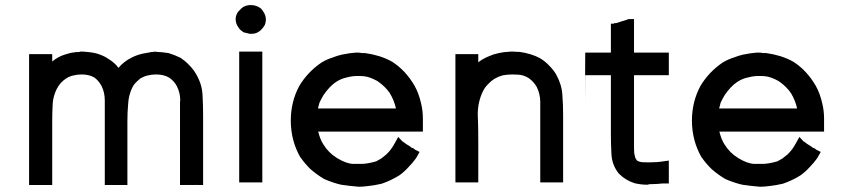

<svg xmlns="http://www.w3.org/2000/svg" viewBox="-20 -710 3234 738"><path d="M382.8 -321.3V-324.2Q382.8 -354.5 370.1 -379.9Q360.4 -398.4 342.8 -412.1Q322.3 -423.8 293.9 -423.8Q277.3 -423.8 261.7 -419.9Q248 -417 235.4 -409.2Q210.9 -393.6 198.2 -368.2Q184.6 -340.8 182.6 -312.5V-311.5Q180.7 -278.3 180.7 -245.1V-202.1V-159.2V-118.2V-77.1V-48.8V-18.6V1H162.1H160.2H157.2H147.5H137.7H131.8H125H118.2H110.4H91.8V-502H110.4H113.3H116.2H125H134.8H140.6H147.5H155.3H162.1H180.7V-483.4V-479.5V-477.5V-473.6Q203.1 -492.2 228.5 -500Q247.1 -505.9 252 -506.8L272.5 -509.8H274.4H276.4H280.3H282.2L286.1 -510.7L288.1 -511.7H290H298.8Q324.2 -509.8 338.9 -507.3Q353.5 -504.9 372.1 -497.1Q386.7 -491.2 398.4 -482.4Q420.9 -468.8 435.5 -449.2Q455.1 -472.7 483.4 -487.3Q510.7 -502 544.9 -506.8Q561.5 -510.7 580.1 -511.7V-510.7Q605.5 -509.8 627.9 -505.9Q651.4 -499 674.8 -487.3Q693.4 -474.6 707 -460Q722.7 -444.3 733.4 -425.8Q755.9 -387.7 758.3 -347.7Q760.7 -307.6 760.7 -268.6V1H742.2Q704.1 0 671.9 -2V-320.3L672.9 -323.2Q672.9 -352.5 660.2 -377.9Q650.4 -397.5 630.9 -411.1Q610.4 -423.8 580.1 -423.8Q562.5 -423.8 547.9 -419.9Q534.2 -417 520.5 -409.2Q510.7 -401.4 501 -391.6Q493.2 -383.8 488.3 -373Q474.6 -344.7 472.7 -312.5Q469.7 -279.3 469.7 -245.1V-202.1V-159.2V-118.2V-77.1V-48.8V-18.6V-8.8Q469.7 -8.8 469.7 1H452.1H450.2H447.3H437.5H427.7H421.9H415H408.2H400.4H382.8ZM666 -2Q518.6 -6.8 475.6 -8.8Q518.6 -6.8 666 -2ZM671.9 -2Q702.1 0 737.3 1H727.5H717.8H711.9H705.1H698.2H690.4H671.9Z M944.3 -580.1H942.4H939.5Q929.7 -582 916 -585.9L904.3 -594.7Q897.5 -601.6 895.5 -606.4Q886.7 -618.2 885.7 -634.8Q885.7 -652.3 895.5 -665Q908.2 -679.7 917.5 -684.6Q926.8 -689.5 938.5 -690.4H939.5H944.3Q955.1 -690.4 960 -688.5Q974.6 -684.6 983.4 -676.8Q988.3 -671.9 992.2 -665Q999 -655.3 1001 -644.5Q1003.9 -629.9 998 -614.3Q994.1 -607.4 988.8 -601.1Q983.4 -594.7 978.5 -590.8Q974.6 -587.9 970.7 -585.9Q966.8 -583 958 -581.1Q951.2 -580.1 947.3 -580.1ZM899.4 -8.8V-511.7H918H920.9H922.9H932.6H942.4H948.2H955.1H962.9H969.7H988.3V-8.8H969.7H966.8H964.8H955.1H945.3H939.5H932.6H925.8H918Z M1605.5 -236.3V-233.4V-228.5V-222.7V-204.1H1203.1Q1210.9 -172.9 1222.7 -155.3Q1242.2 -123 1275.4 -102.5Q1310.5 -81.1 1336.9 -80.1Q1362.3 -80.1 1371.1 -80.1Q1379.9 -80.1 1394.5 -82.5Q1409.2 -85 1425.8 -89.8Q1435.5 -94.7 1445.3 -100.6Q1455.1 -108.4 1464.8 -116.2Q1484.4 -134.8 1497.1 -159.2L1510.7 -183.6L1527.3 -166Q1530.3 -165 1532.2 -163.1Q1536.1 -160.2 1540 -157.2Q1552.7 -149.4 1556.2 -147Q1559.6 -144.5 1561.5 -142.6L1567.4 -140.6L1569.3 -139.6Q1573.2 -136.7 1575.2 -134.8L1592.8 -126Q1582 -106.4 1580.6 -104.5Q1579.1 -102.5 1578.1 -100.6Q1565.4 -83 1550.8 -68.4Q1535.2 -50.8 1516.6 -37.1Q1484.4 -16.6 1447.3 -3.9Q1418 2.9 1396.5 4.9Q1375 7.8 1360.4 7.8H1359.4Q1323.2 4.9 1291 0Q1257.8 -7.8 1224.6 -22.5L1223.6 -23.4Q1197.3 -39.1 1173.8 -59.6Q1152.3 -80.1 1134.8 -105.5L1133.8 -106.4Q1098.6 -168.9 1097.7 -243.2V-246.1Q1097.7 -318.4 1129.9 -378.9Q1145.5 -405.3 1167 -428.2Q1188.5 -451.2 1215.8 -469.7Q1237.3 -482.4 1256.8 -488.3Q1276.4 -496.1 1293.9 -500Q1327.1 -506.8 1347.7 -507.8H1356.4Q1364.3 -507.8 1371.1 -505.9H1381.8H1383.8Q1412.1 -502 1437.5 -494.1Q1464.8 -485.4 1487.3 -472.7Q1539.1 -439.5 1573.2 -380.9Q1589.8 -351.6 1598.6 -312.5Q1605.5 -284.2 1605.5 -253.9Q1605.5 -246.1 1605.5 -239.3ZM1202.1 -293H1502Q1495.1 -324.2 1478.5 -351.6Q1461.9 -377 1430.7 -398.4Q1400.4 -415 1378.9 -417Q1365.2 -418 1362.3 -418Q1359.4 -418 1357.9 -418Q1356.4 -418 1355.5 -418Q1333 -418 1312.5 -412.1Q1292 -408.2 1272.5 -395.5Q1258.8 -386.7 1246.1 -373Q1233.4 -359.4 1223.6 -344.7Q1214.8 -330.1 1208 -315.4Q1205.1 -303.7 1202.1 -293Z M1818.4 -120.1V-82V-54.7V-27.3V-8.8H1800.8H1798.8H1794.9H1785.2H1775.4H1769.5H1763.7H1756.8H1748H1730.5V-502H1748H1751H1754.9H1763.7H1773.4H1779.3H1785.2H1793H1800.8H1818.4V-484.4V-482.4V-478.5V-470.7Q1832 -481.4 1846.7 -488.3Q1861.3 -495.1 1877.9 -501Q1909.2 -509.8 1931.6 -510.7H1932.6H1933.6Q1937.5 -510.7 1941.4 -511.7H1946.3H1953.1Q1959 -511.7 1966.8 -510.7H1975.6H1976.6Q2023.4 -503.9 2055.7 -486.3Q2075.2 -474.6 2090.8 -458Q2108.4 -440.4 2118.2 -422.9Q2139.6 -383.8 2141.6 -344.7Q2144.5 -308.6 2144.5 -268.6V-8.8H2127H2125H2121.1H2111.3H2101.6H2095.7H2089.8H2082H2074.2H2056.6V-317.4Q2056.6 -348.6 2043 -376Q2031.2 -396.5 2011.7 -410.2Q1992.2 -421.9 1973.1 -422.9Q1954.1 -423.8 1950.2 -423.8Q1931.6 -423.8 1915 -420.9Q1898.4 -417 1882.8 -408.2Q1869.1 -400.4 1857.4 -387.7Q1845.7 -377 1837.9 -362.3Q1816.4 -320.3 1816.4 -270.5Q1816.4 -269.5 1817.4 -239.7Q1818.4 -210 1818.4 -158.2Z M2398.4 -636.7H2399.4H2417V-616.2V-612.3V-607.4V-579.1V-550.8V-531.2V-510.7V-507.8H2424.8H2451.2H2472.7H2493.2H2512.7H2531.2H2550.8V-490.2V-488.3V-484.4V-475.6V-465.8V-460V-455.1V-446.3V-438.5V-420.9H2531.2H2528.3H2525.4H2515.6H2505.9H2484.4H2463.9H2442.4H2421.9H2417V-138.7Q2417 -128.9 2418 -120.1Q2419.9 -111.3 2421.9 -103.5Q2423.8 -100.6 2425.8 -96.7Q2427.7 -94.7 2428.7 -92.8Q2438.5 -86.9 2451.2 -86.4Q2463.9 -85.9 2477.5 -85.9Q2484.4 -85.9 2490.2 -86.4Q2496.1 -86.9 2502 -86.9H2503.9Q2508.8 -86.9 2515.1 -87.9Q2521.5 -88.9 2550.8 -92.8V-73.2V-68.4V-66.4V-57.6V-48.8V-41V-36.1V-30.3V-23.4V-4.9H2535.2Q2532.2 -4.9 2528.3 -4.9Q2502 -2 2476.6 -2Q2469.7 0 2468.8 0Q2467.8 0 2467.8 0Q2443.4 0 2418.9 -5.9Q2401.4 -11.7 2386.7 -20.5Q2372.1 -29.3 2358.4 -43Q2331.1 -77.1 2330.1 -121.1Q2328.1 -156.2 2328.1 -192.4V-420.9H2309.6H2293.9H2279.3H2263.7H2249H2229.5Q2227.5 -148.4 2229.5 -441.4Q2227.5 -153.3 2229.5 -454.1Q2227.5 -154.3 2229.5 -468.8Q2227.5 -156.2 2229.5 -482.4Q2227.5 -163.1 2229.5 -507.8H2249H2252H2254.9H2278.3H2299.8H2315.4H2328.1V-510.7V-533.2V-550.8V-568.4V-584V-599.6V-619.1H2339.8L2340.8 -621.1H2347.7Q2359.4 -624 2363.3 -626Q2368.2 -627.9 2376 -629.9Q2380.9 -631.8 2385.7 -632.8Q2390.6 -634.8 2396.5 -636.7Z M3147.5 -236.3V-233.4V-228.5V-222.7V-204.1H2745.1Q2752.9 -172.9 2764.6 -155.3Q2784.2 -123 2817.4 -102.5Q2852.5 -81.1 2878.9 -80.1Q2904.3 -80.1 2913.1 -80.1Q2921.9 -80.1 2936.5 -82.5Q2951.2 -85 2967.8 -89.8Q2977.5 -94.7 2987.3 -100.6Q2997.1 -108.4 3006.8 -116.2Q3026.4 -134.8 3039.1 -159.2L3052.7 -183.6L3069.3 -166Q3072.3 -165 3074.2 -163.1Q3078.1 -160.2 3082 -157.2Q3094.7 -149.4 3098.1 -147Q3101.6 -144.5 3103.5 -142.6L3109.4 -140.6L3111.3 -139.6Q3115.2 -136.7 3117.2 -134.8L3134.8 -126Q3124 -106.4 3122.6 -104.5Q3121.1 -102.5 3120.1 -100.6Q3107.4 -83 3092.8 -68.4Q3077.1 -50.8 3058.6 -37.1Q3026.4 -16.6 2989.3 -3.9Q2960 2.9 2938.5 4.9Q2917 7.8 2902.3 7.8H2901.4Q2865.2 4.9 2833 0Q2799.8 -7.8 2766.6 -22.5L2765.6 -23.4Q2739.3 -39.1 2715.8 -59.6Q2694.3 -80.1 2676.8 -105.5L2675.8 -106.4Q2640.6 -168.9 2639.6 -243.2V-246.1Q2639.6 -318.4 2671.9 -378.9Q2687.5 -405.3 2709 -428.2Q2730.5 -451.2 2757.8 -469.7Q2779.3 -482.4 2798.8 -488.3Q2818.4 -496.1 2835.9 -500Q2869.1 -506.8 2889.6 -507.8H2898.4Q2906.2 -507.8 2913.1 -505.9H2923.8H2925.8Q2954.1 -502 2979.5 -494.1Q3006.8 -485.4 3029.3 -472.7Q3081.1 -439.5 3115.2 -380.9Q3131.8 -351.6 3140.6 -312.5Q3147.5 -284.2 3147.5 -253.9Q3147.5 -246.1 3147.5 -239.3ZM2744.1 -293H3043.9Q3037.1 -324.2 3020.5 -351.6Q3003.9 -377 2972.7 -398.4Q2942.4 -415 2920.9 -417Q2907.2 -418 2904.3 -418Q2901.4 -418 2899.9 -418Q2898.4 -418 2897.5 -418Q2875 -418 2854.5 -412.1Q2834 -408.2 2814.5 -395.5Q2800.8 -386.7 2788.1 -373Q2775.4 -359.4 2765.6 -344.7Q2756.8 -330.1 2750 -315.4Q2747.1 -303.7 2744.1 -293Z"/></svg>

Font: LeFont
Style: Default
Weight: 400
Designer: Leryon MEDIA
Version: Version 1.0